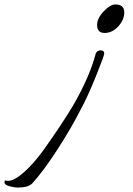

<svg xmlns="http://www.w3.org/2000/svg" viewBox="-142 -502 598 862"><path d="M416 -446Q416 -413 389 -383.5Q362 -354 328 -354Q294 -354 294 -390Q294 -420 323.5 -451Q353 -482 376 -482Q416 -482 416 -446ZM-118 308Q-111 310 -106 310Q-78 310 -34 271Q10 232 56 168Q133 60 186 -28Q261 -158 288 -262Q294 -276 310 -276Q326 -276 326 -262Q326 -252 288 -158Q250 -64 220 -10Q180 70 116 169Q52 268 2 322Q-16 340 -62 340Q-78 340 -100 334Q-122 328 -122 316Q-122 308 -118 308Z"/></svg>

Font: Miama
Style: Regular
Weight: 400
Italic angle: 16.5°
Designer: Linus Romer
Foundry: Linus Romer
Version: 0.32